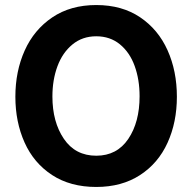

<svg xmlns="http://www.w3.org/2000/svg" viewBox="-20 -734 766 762"><path d="M41 -350Q41 -451 78 -533.5Q115 -616 187.5 -665Q260 -714 362 -714Q464 -714 536 -665.5Q608 -617 645 -534.5Q682 -452 682 -350Q682 -249 645 -167.5Q608 -86 535.5 -39Q463 8 362 8Q259 8 186.5 -39.5Q114 -87 77.5 -168.5Q41 -250 41 -350ZM534 -352Q534 -418 514.5 -472Q495 -526 456 -558Q417 -590 362 -590Q307 -590 267.5 -557.5Q228 -525 208 -471Q188 -417 188 -351Q188 -250 233.5 -183Q279 -116 362 -116Q444 -116 489 -182.5Q534 -249 534 -352Z"/></svg>

Font: Be Vietnam
Style: Bold
Weight: 700
Designer: Gabriel Lam
Foundry: TypeRant
Version: Version 4.000